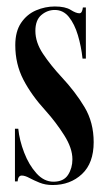

<svg xmlns="http://www.w3.org/2000/svg" viewBox="-20 -546 326 578"><path d="M138.5 11Q116.5 11 98.8 3.8Q81 -3.5 68 -10.5Q55 -17.5 45.5 -17.5Q34.5 -17.5 33 0H25V-158.5H35Q38.5 -123.5 52.8 -86.5Q67 -49.5 89.8 -24.2Q112.5 1 141 1Q171.5 1 184.8 -19.5Q198 -40 198 -66.5Q198 -100 173.2 -139Q148.5 -178 117.5 -212.5Q74.5 -259.5 50.2 -306.5Q26 -353.5 26 -410Q26 -451.5 43.5 -477.2Q61 -503 88.5 -514.8Q116 -526.5 145 -526.5Q176.5 -526.5 192.8 -516.2Q209 -506 219 -506Q227.5 -506 229.5 -523.5H238.5V-369.5H228.5Q224.5 -406.5 214.5 -440Q204.5 -473.5 187.5 -494.8Q170.5 -516 145 -516Q122.5 -516 104.5 -500.8Q86.5 -485.5 86.5 -453Q86.5 -418.5 109.5 -384Q132.5 -349.5 165 -314.5Q207 -269.5 234.5 -223.5Q262 -177.5 262 -118Q262 -55 226.8 -22Q191.5 11 138.5 11Z"/></svg>

Font: Imbue 100pt SemiBold
Style: Regular
Weight: 600
Designer: Tyler Finck
Foundry: Etcetera Type Company
Version: Version 1.102; ttfautohint (v1.8.3)